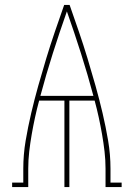

<svg xmlns="http://www.w3.org/2000/svg" viewBox="-20 -755 540 775"><path d="M29 0V-18H74V-74Q74 -131 83.5 -187Q93 -243 106 -298.5Q119 -354 134.5 -409Q150 -464 166.5 -518.5Q183 -573 201.5 -627Q220 -681 239 -735H261Q280 -681 298.5 -627Q317 -573 333.5 -518.5Q350 -464 365.5 -409Q381 -354 394 -298.5Q407 -243 416.5 -187Q426 -131 426 -74V-18H471V0H406V-74Q406 -109 402 -143.5Q398 -178 392 -212.5Q386 -247 378.5 -281.5Q371 -316 362 -349H260V0H240V-349H138Q129 -316 121.5 -281.5Q114 -247 108 -212.5Q102 -178 98 -143.5Q94 -109 94 -74V0ZM143 -368H357Q334 -454 307 -539Q280 -624 250 -709Q220 -624 193 -539Q166 -454 143 -368Z"/></svg>

Font: Iosevka Curly Slab Thin
Style: Regular
Weight: 100
Monospace: yes
Designer: Belleve Invis
Foundry: Belleve Invis
Version: Version 22.1.2; ttfautohint (v1.8.4)